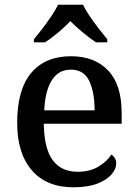

<svg xmlns="http://www.w3.org/2000/svg" viewBox="-20 -786 585 816"><path d="M292 10Q178 10 115.5 -62Q53 -134 53 -264Q53 -405 112.5 -476Q172 -547 282 -547Q382 -547 439.5 -486.5Q497 -426 497 -307V-260H166Q168 -153 204.5 -104.5Q241 -56 310 -56Q362 -56 398.5 -78Q435 -100 453 -129Q461 -125 467.5 -115Q474 -105 474 -91Q474 -69 454.5 -45.5Q435 -22 394.5 -6Q354 10 292 10ZM382 -317Q382 -395 359 -442.5Q336 -490 281 -490Q229 -490 200.5 -445.5Q172 -401 168 -317ZM124 -619Q140 -638 160 -664Q180 -690 198 -717Q216 -744 227 -766H333Q343 -744 361.5 -717Q380 -690 400 -664Q420 -638 436 -619V-606H388Q362 -623 332 -648Q302 -673 279 -696Q257 -673 227.5 -648Q198 -623 171 -606H124Z"/></svg>

Font: Noto Serif Tamil Medium
Style: Regular
Weight: 500
Designer: Indian Type Foundry, Tom Grace, and the Monotype Design Team
Foundry: Monotype Imaging Inc.
Version: Version 2.004; ttfautohint (v1.8.4.7-5d5b)